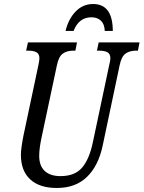

<svg xmlns="http://www.w3.org/2000/svg" viewBox="-20 -925 714 955"><path d="M84 -154Q84 -187 97 -252L171 -601Q176 -624 176 -635Q176 -657 161.5 -665Q147 -673 120 -673H110L119 -714H363L355 -673H344Q313 -673 292.5 -658.5Q272 -644 263 -600L188 -247Q175 -188 175 -150Q175 -100 202.5 -74.5Q230 -49 281 -49Q353 -49 389 -92Q425 -135 442 -218L524 -605Q529 -623 529 -635Q529 -657 514.5 -665Q500 -673 472 -673H462L471 -714H674L666 -673H656Q625 -673 604.5 -658.5Q584 -644 575 -600L491 -202Q470 -101 413 -45.5Q356 10 263 10Q176 10 130 -33Q84 -76 84 -154ZM443 -905Q541 -905 541 -771H501Q500 -805 482 -822Q464 -839 435 -839Q372 -839 346 -771H306Q320 -830 356 -867.5Q392 -905 443 -905Z"/></svg>

Font: Noto Serif Cond
Style: Italic
Weight: 400
Width: 3
Italic angle: -12°
Designer: Monotype Design Team
Foundry: Monotype Imaging Inc.
Version: Version 1.001